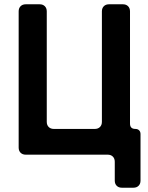

<svg xmlns="http://www.w3.org/2000/svg" viewBox="-20 -721 691 895"><path d="M515 121V33Q515 18 506 9Q497 0 482 0H100Q85 0 76 -9Q67 -18 67 -33V-668Q67 -683 76 -692Q85 -701 100 -701H165Q180 -701 189 -692Q198 -683 198 -668V-153Q198 -138 207 -129Q216 -120 231 -120H422Q437 -120 446 -129Q455 -138 455 -153V-668Q455 -683 464 -692Q473 -701 488 -701H553Q568 -701 577 -692Q586 -683 586 -668V-145Q586 -120 611 -120Q622 -120 628.5 -113.5Q635 -107 635 -96V121Q635 136 626 145Q617 154 602 154H548Q533 154 524 145Q515 136 515 121Z"/></svg>

Font: Tsunagi Gothic Black
Style: Regular
Weight: 900
Designer: Yoshimichi Ohira
Foundry: Positype
Version: Version 1.001